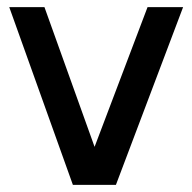

<svg xmlns="http://www.w3.org/2000/svg" viewBox="-20 -520 541 540"><path d="M105 -500 246 -107 395 -500H495L306 0H185L6 -500Z"/></svg>

Font: MedMera Sans Display
Style: Regular
Weight: 500
Designer: Kasper Nordkvist
Foundry: UNCUT.wtf
Version: Version 1.300